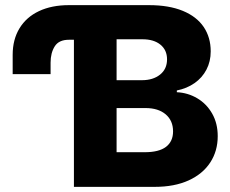

<svg xmlns="http://www.w3.org/2000/svg" viewBox="-20 -727 896 747"><path d="M176.8 -483.4V-438.5H29.3V-513.7Q29.3 -573.2 55.9 -616.9Q82.5 -660.6 131.8 -683.8Q181.2 -707 248 -707H559.6Q637.2 -707 691.2 -684.8Q745.1 -662.6 772.5 -622.1Q799.8 -581.5 799.8 -527.3Q799.8 -487.8 783.2 -456.1Q766.6 -424.3 736.8 -403.6Q707 -382.8 668 -375V-368.2Q710.9 -366.2 747.3 -344.7Q783.7 -323.2 805.4 -285.2Q827.1 -247.1 827.1 -197.3Q827.1 -139.6 798.1 -95Q769 -50.3 713.9 -25.1Q658.7 0 582 0H267.6V-572.3H248Q209 -572.3 192.9 -546.6Q176.8 -521 176.8 -483.4ZM653.3 -215.8Q653.3 -257.8 624.5 -282.2Q595.7 -306.6 545.9 -306.6H433.6V-134.8H543Q598.6 -134.8 626 -155.8Q653.3 -176.8 653.3 -215.8ZM629.9 -496.1Q629.9 -532.2 604.2 -553.2Q578.6 -574.2 534.2 -574.2H433.6V-415H532.2Q575.7 -415 602.8 -436.8Q629.9 -458.5 629.9 -496.1Z"/></svg>

Font: Pretendard ExtraBold
Style: Regular
Weight: 800
Designer: Base glyphs from Inter by Rasmus Andersson; Hangeul glyphs from Noto Sans CJK(Source Han Sans) by Jang Soo-young and Kan
Foundry: Kil Hyung-jin
Version: Version 1.309